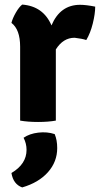

<svg xmlns="http://www.w3.org/2000/svg" viewBox="-20 -527 437 839"><path d="M30 -427Q35 -447 49 -471.5Q63 -496 77 -507Q169 -500 205 -416Q243 -506 330 -506Q356 -506 396 -498Q396 -467 385.5 -424.5Q375 -382 357 -352Q340 -358 306 -362Q256 -362 224 -311V0Q191 6 146.5 6Q102 6 68 0V-323Q68 -398 30 -427ZM219 59Q230 85 230 120Q230 180 189.5 225.5Q149 271 77 292Q38 278 30 229Q96 190 96 128Q96 100 83 75Q109 57 147.5 52.5Q186 48 219 59Z"/></svg>

Font: Signika
Style: Bold
Weight: 700
Designer: Anna Giedrys
Foundry: Anna Giedrys
Version: Version 1.001